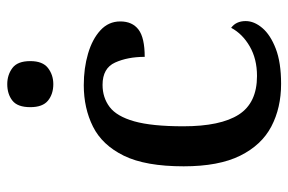

<svg xmlns="http://www.w3.org/2000/svg" viewBox="-156 -648 813 542"><g transform="rotate(-90 251.0 -376.5)"><path d="M286 10Q218 10 165.5 -17.5Q113 -45 83 -105.5Q53 -166 53 -265Q53 -373 83 -434Q113 -495 165 -521Q217 -547 282 -547Q330 -547 371 -535Q412 -523 437 -500Q462 -477 462 -444Q462 -410 439 -392.5Q416 -375 362 -375Q362 -423 346 -458.5Q330 -494 283 -494Q247 -494 220.5 -474Q194 -454 180 -404.5Q166 -355 166 -266Q166 -161 199 -109.5Q232 -58 308 -58Q356 -58 391.5 -78.5Q427 -99 444 -131Q463 -117 463 -90Q463 -66 443.5 -43Q424 -20 385 -5Q346 10 286 10ZM285 -633Q257 -633 238.5 -648Q220 -663 220 -698Q220 -734 238.5 -748.5Q257 -763 285 -763Q311 -763 330.5 -748.5Q350 -734 350 -698Q350 -663 330.5 -648Q311 -633 285 -633Z"/></g></svg>

Font: Noto Serif Tamil Medium
Style: Regular
Weight: 500
Designer: Indian Type Foundry, Tom Grace, and the Monotype Design Team
Foundry: Monotype Imaging Inc.
Version: Version 2.004; ttfautohint (v1.8.4.7-5d5b)